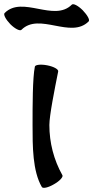

<svg xmlns="http://www.w3.org/2000/svg" viewBox="-115 -862 444 914"><path d="M-13 -720C72 -805 222 -675 307 -760C314 -767 301 -790 279 -813C257 -835 234 -847 227 -840C142 -755 -8 -885 -93 -800C-100 -793 -88 -770 -66 -747C-44 -725 -20 -713 -13 -720ZM51 -545C40 -491 40 -360 40 -267C40 -165 40 -48 84 28C89 37 115 31 142 15C169 0 187 -20 182 -28C141 -101 120 -183 120 -267C120 -312 145 -437 162 -522C164 -532 141 -545 110 -551C80 -557 53 -554 51 -545Z"/></svg>

Font: Nupuram SemiBold
Style: Regular
Weight: 600
Designer: Santhosh Thottingal (santhosh.thottingal@gmail.com)
Foundry: SMC
Version: Version 1.000